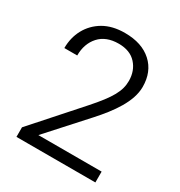

<svg xmlns="http://www.w3.org/2000/svg" viewBox="-170 -840 899 959"><g transform="rotate(30 279.5 -360.5)"><path d="M153.8 -62.5 348.1 -277.3C420.9 -357.9 484.9 -446.3 484.9 -530.8C484.9 -588.9 466.3 -635.3 428.7 -669.4C391.1 -703.6 339.8 -720.7 273.9 -720.7C226.1 -720.7 185.5 -710.9 151.9 -691.4C85 -652.3 48.8 -583.5 48.8 -503.9H123C123 -549.3 136.2 -586.4 162.1 -615.2C188 -644 225.6 -658.7 273.9 -658.7C317.9 -658.7 351.6 -645.5 375 -619.6C398.4 -593.8 410.2 -561 410.2 -522.5C410.2 -464.4 383.3 -414.6 296.4 -316.9L63.5 -55.2V0H518.6V-62.5Z"/></g></svg>

Font: Vazirmatn Light
Style: Regular
Weight: 300
Designer: Saber Rastikerdar
Foundry: Saber Rastikerdar
Version: Version 33.003